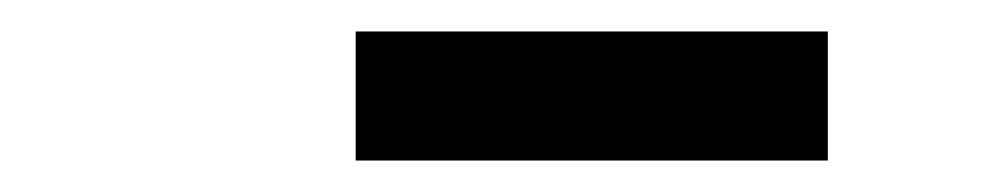

<svg xmlns="http://www.w3.org/2000/svg" viewBox="-20 -741 640 122"><path d="M506 -639H206V-721H506Z"/></svg>

Font: Iosevka Curly Slab MdExObl
Style: Regular
Weight: 500
Width: 7
Italic angle: -9°
Monospace: yes
Designer: Belleve Invis
Foundry: Belleve Invis
Version: Version 11.1.0; ttfautohint (v1.8.3)